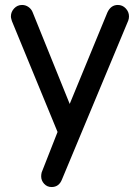

<svg xmlns="http://www.w3.org/2000/svg" viewBox="-20 -553 564 774"><path d="M188 201Q170 201 158 188Q146 175 146 158Q146 154 146.5 150Q147 146 148 142L212 -21L28 -468Q27 -472 25.5 -477Q24 -482 24 -487Q24 -505 37 -519Q50 -533 69 -533Q83 -533 94.5 -525Q106 -517 111 -505L261 -134L413 -503Q427 -533 455 -533Q474 -533 487 -519Q500 -505 500 -487Q500 -478 497 -470L230 170Q218 201 188 201Z"/></svg>

Font: Huninn
Style: Regular
Weight: 400
Designer: justfont
Foundry: justfont
Version: Version 1.003